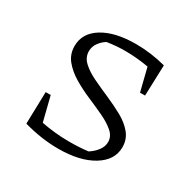

<svg xmlns="http://www.w3.org/2000/svg" viewBox="-124 -657 799 794"><g transform="rotate(30 275.0 -260.0)"><path d="M247 8Q206 8 165 2Q124 -4 81 -16L85 -169H109L138 -53Q169 -47 202 -43.5Q235 -40 271 -40Q319 -40 361 -45Q382 -58 397 -77.5Q412 -97 412 -119Q412 -146 389 -166Q366 -186 330 -203Q294 -220 253 -237.5Q212 -255 176 -276.5Q140 -298 116.5 -326.5Q93 -355 93 -394Q93 -456 152 -492Q211 -528 310 -528Q381 -528 453 -509L448 -362H424L397 -471Q339 -481 285 -481Q242 -481 199 -474Q181 -463 168 -445Q155 -427 155 -405Q155 -376 178 -354.5Q201 -333 237.5 -315.5Q274 -298 314.5 -280.5Q355 -263 391.5 -243Q428 -223 451 -195.5Q474 -168 474 -130Q474 -68 411.5 -30Q349 8 247 8Z"/></g></svg>

Font: Piazzolla SC Light
Style: Regular
Weight: 300
Designer: Juan Pablo del Peral
Foundry: Huerta Tipografica
Version: Version 1.330